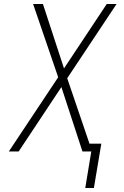

<svg xmlns="http://www.w3.org/2000/svg" viewBox="-20 -755 616 957"><path d="M448 182 485 -39H426L315 -365L561 -735H512L299 -414L194 -735H145L270 -370L24 0H73L286 -321L391 0H435L405 182Z"/></svg>

Font: Iosevka Sparkle XLtObl
Style: Regular
Weight: 200
Italic angle: -9°
Designer: Belleve Invis
Foundry: Belleve Invis
Version: Version 4.5.0; ttfautohint (v1.8.3)